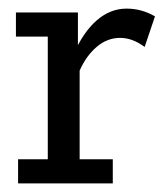

<svg xmlns="http://www.w3.org/2000/svg" viewBox="-20 -426 386 446"><path d="M22 0V-56H91V-341H17V-397H161V-294L151 -300Q173 -351 204.5 -378.5Q236 -406 274 -406Q309 -406 340 -388L316 -317Q301 -328 287 -333Q273 -338 259 -338Q229 -338 204.5 -317Q180 -296 165 -262V-56H242V0Z"/></svg>

Font: Rokkitt
Style: Regular
Weight: 400
Designer: Vernon Adams
Foundry: Vernon Adams
Version: Version 3.103